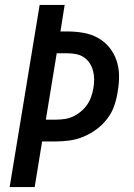

<svg xmlns="http://www.w3.org/2000/svg" viewBox="-20 -755 540 775"><path d="M19 0 140 -735H241L224 -628H253Q285 -628 316.5 -622.5Q348 -617 374.5 -602.5Q401 -588 420.5 -564.5Q440 -541 450 -512Q460 -483 460.5 -450.5Q461 -418 455 -385Q451 -357 441.5 -329Q432 -301 413.5 -276.5Q395 -252 370 -233.5Q345 -215 317.5 -203.5Q290 -192 261.5 -188Q233 -184 205 -184H150L120 0ZM165 -272H205Q222 -272 240 -274.5Q258 -277 274.5 -284.5Q291 -292 306 -304.5Q321 -317 331.5 -332Q342 -347 348 -364.5Q354 -382 357 -399Q360 -417 360 -435Q360 -453 355.5 -469.5Q351 -486 342 -500Q333 -514 319 -523.5Q305 -533 287.5 -536.5Q270 -540 252 -540H209Z"/></svg>

Font: Iosevka Semibold Oblique
Style: Regular
Weight: 600
Italic angle: -9°
Monospace: yes
Designer: Belleve Invis
Foundry: Belleve Invis
Version: Version 32.5.0; ttfautohint (v1.8.4)